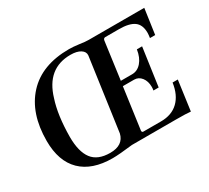

<svg xmlns="http://www.w3.org/2000/svg" viewBox="-124 -807 1106 1018"><g transform="rotate(-30 429.0 -298.5)"><path d="M45 -244Q45 -413 134.5 -510Q224 -607 391 -607Q414 -607 453 -602Q485 -597 506 -597H846L824 -443H792Q795 -462 795 -474Q795 -523 765.5 -544.5Q736 -566 673 -566H590Q578 -566 576 -552L545 -324H614Q647 -324 671 -351.5Q695 -379 702 -426H734L701 -193H669Q671 -205 671 -214Q671 -249 653.5 -271.5Q636 -294 609 -294H540L505 -41Q505 -31 514 -31H622Q688 -31 728 -69.5Q768 -108 778 -179H810L785 3Q761 0 694 0H426Q343 10 303 10Q178 10 111.5 -55Q45 -120 45 -244ZM401 -85 463 -527Q465 -549 443 -563Q421 -577 382 -577Q238 -577 192 -421Q163 -334 162 -201Q162 -111 196 -66Q230 -21 306 -21Q386 -21 401 -85Z"/></g></svg>

Font: Unna Medium
Style: Italic
Weight: 500
Italic angle: -8.05°
Designer: Jorge de Buen Unna
Foundry: Omnibus-Type
Version: Version 2.008